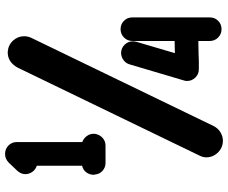

<svg xmlns="http://www.w3.org/2000/svg" viewBox="-91 -809 900 758"><g transform="rotate(-90 359.0 -430.0)"><path d="M162.9 -463.4H94.6Q77.2 -463.4 63.9 -475Q50.5 -486.6 49 -505L48 -510.4Q48 -526.2 57.4 -539.1Q66.8 -552 83.7 -555.9V-734.7Q67.8 -740.1 59.2 -752.7Q50.5 -765.3 50.5 -780.2Q50.5 -797.5 64.4 -812.4L96.5 -846Q111.4 -859.9 128.7 -859.9H130.7Q150 -859.9 163.6 -846.5Q177.2 -833.2 177.2 -813.4V-555.4Q191.6 -550 200.7 -537.6Q209.9 -525.2 209.9 -510.4L209.4 -503.5Q205.9 -485.6 193.1 -474.5Q180.2 -463.4 162.9 -463.4ZM622.8 -5.4Q603.5 -5.4 589.9 -18.8Q576.2 -32.2 576.2 -52V-97Q552 -96.5 540.3 -96.3Q528.7 -96 522.8 -96Q517.8 -96 512.1 -95.5Q506.4 -95 496 -95Q485.6 -95 464.9 -95Q445 -95 431.7 -108.9Q418.3 -122.8 418.3 -141.6Q418.3 -149 420.8 -155.4L483.7 -367.8Q487.6 -382.2 499.8 -391.6Q511.9 -401 527.2 -402H527.7Q548 -402 561.4 -388.1Q574.8 -374.3 574.8 -355.4Q574.8 -348 572.8 -341.1L528.2 -189.6L576.2 -190.6V-357.4Q576.2 -376.2 589.4 -389.9Q602.5 -403.5 622.3 -404H622.8Q642.6 -404 655.9 -390.6Q669.3 -377.2 669.3 -357.4V-52Q669.3 -32.2 655.9 -18.8Q642.6 -5.4 622.8 -5.4ZM181.7 0Q167.8 0 154 -6.4Q136.6 -15.3 126.7 -31.2Q116.8 -47 116.8 -65.3Q116.8 -79.2 124.3 -93.6L471.8 -811.9Q493.6 -849.5 531.2 -849.5H533.2Q560.4 -847.5 577.7 -828.5Q595 -809.4 595 -784.7Q595 -769.8 588.1 -755.4L240.6 -37.1Q231.7 -19.3 215.8 -9.7Q200 0 181.7 0Z"/></g></svg>

Font: AKL FREE 002
Style: Regular
Weight: 400
Designer: AKL
Foundry: AKL
Version: Version 1.00;August 17, 2024;FontCreator 13.0.0.2675 64-bit